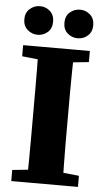

<svg xmlns="http://www.w3.org/2000/svg" viewBox="-58 -888 504 925"><g transform="rotate(5 194.0 -425.5)"><path d="M97.7 -713.1Q70 -713.1 48.8 -731.5Q27.5 -749.8 27.5 -782.3Q27.5 -814.8 48.8 -833.1Q70 -851.5 97.7 -851.5Q125.5 -851.5 146.1 -833.1Q166.7 -814.8 166.7 -782.3Q166.7 -749.8 146.1 -731.5Q125.5 -713.1 97.7 -713.1ZM291.7 -713.1Q263.2 -713.1 242.2 -731.5Q221.3 -749.8 221.3 -782.3Q221.3 -814.8 242.2 -833.1Q263.2 -851.5 291.7 -851.5Q319 -851.5 339.9 -833.1Q360.8 -814.8 360.8 -782.3Q360.8 -749.8 339.9 -731.5Q319 -713.1 291.7 -713.1ZM32.7 0V-53.7L177.8 -68.7H207.3L355.3 -53.7V0ZM106.7 0Q108.7 -51 109.2 -102Q109.7 -153 109.7 -205.5Q109.7 -258 109.7 -310V-347Q109.7 -399 109.7 -450.6Q109.7 -502.3 109.2 -554.3Q108.7 -606.3 106.7 -657.3H280.6Q279.6 -607.3 278.6 -555.6Q277.6 -504 277.6 -452Q277.6 -400 277.6 -347V-310.7Q277.6 -259 277.6 -207Q277.6 -155 278.6 -103.5Q279.6 -52 280.6 0ZM32.7 -603.5V-657.3H355.3V-603.5L207.3 -588.5H177.8Z"/></g></svg>

Font: Source Serif 4 Variable
Style: Regular
Weight: 400
Designer: Frank Grießhammer
Foundry: Adobe
Version: Version 4.005;hotconv 1.1.0;makeotfexe 2.6.0